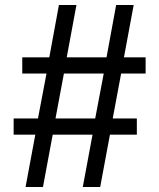

<svg xmlns="http://www.w3.org/2000/svg" viewBox="-20 -750 639 770"><path d="M82.5 0 121.6 -210H34.7V-274.9H132.3L166.5 -455.1H69.3V-520H177.7L216.3 -730H286.6L247.6 -520H407.2L445.8 -730H516.1L477.1 -520H564V-455.1H465.8L432.1 -274.9H528.8V-210H420.9L381.8 0H312L351.1 -210H191.4L152.3 0ZM202.6 -274.9H361.8L396 -455.1H236.3Z"/></svg>

Font: UDEV Gothic 35
Style: Regular
Weight: 400
Version: v2.1.0; ttfautohint (v1.8.4.7-5d5b-dirty) -l 6 -r 45 -G 200 